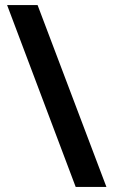

<svg xmlns="http://www.w3.org/2000/svg" viewBox="-20 -735 445 756"><path d="M128 -715 399 1H278L8 -715Z"/></svg>

Font: Noto Sans Gujarati Condensed
Style: Bold
Weight: 700
Width: 3
Designer: Jelle Bosma - Monotype Design Team, Universal Thirst
Foundry: Monotype Imaging Inc.
Version: Version 2.106; ttfautohint (v1.8.4.7-5d5b)